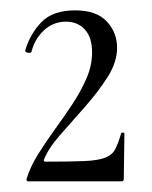

<svg xmlns="http://www.w3.org/2000/svg" viewBox="-20 -749 291 367"><path d="M31.2 -408.2Q38 -430.4 52.7 -454Q67.4 -477.6 84.7 -501.4Q102 -525.2 118.4 -550Q134.8 -574.8 145.4 -599.4Q156 -624 156 -648.8Q156 -677.8 142.1 -692.7Q128.2 -707.6 106.2 -707.6Q81.8 -707.6 64.1 -691.1Q46.4 -674.6 40.2 -650.2Q39.2 -647.2 33.3 -648.2Q27.4 -649.2 28.4 -653.2Q37.6 -684.2 59.2 -706.7Q80.8 -729.2 123.8 -729.2Q164.2 -729.2 184 -708.1Q203.8 -687 203.8 -657.6Q203.8 -630 185.5 -601.4Q167.2 -572.8 142.1 -544.5Q117 -516.2 94.5 -490.5Q72 -464.8 63.8 -443.2Q63.6 -440 66.6 -440Q114 -440 140.5 -441.1Q167 -442.2 180.7 -447.5Q194.4 -452.8 200.1 -463.6Q205.8 -474.4 211.4 -493.6Q211.4 -495.6 214.6 -495.6Q217.8 -495.6 217.8 -493.6L216.6 -407.2Q216.6 -402.4 212.6 -402.4Q174 -402.4 124.8 -402.4Q75.6 -402.4 34.2 -402.4Q29.2 -402.4 31.2 -408.2Z"/></svg>

Font: Cormorant Infant Light
Style: Regular
Weight: 300
Designer: Christian Thalmann (Catharsis Fonts)
Foundry: Catharsis Fonts
Version: Version 4.001